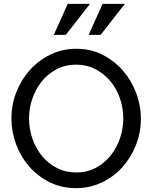

<svg xmlns="http://www.w3.org/2000/svg" viewBox="-20 -967 788 992"><path d="M373 5Q298 5 236.5 -25.5Q175 -56 131 -106.5Q87 -157 63 -222Q39 -287 39 -355Q39 -426 64.5 -491Q90 -556 135 -606Q180 -656 241.5 -685.5Q303 -715 375 -715Q450 -715 511 -683.5Q572 -652 616 -601Q660 -550 684 -485.5Q708 -421 708 -354Q708 -283 682.5 -218Q657 -153 612.5 -103.5Q568 -54 506.5 -24.5Q445 5 373 5ZM130 -355Q130 -301 147.5 -250.5Q165 -200 197 -161Q229 -122 274 -99Q319 -76 374 -76Q431 -76 476 -100.5Q521 -125 552.5 -164.5Q584 -204 600.5 -254Q617 -304 617 -355Q617 -409 599.5 -459.5Q582 -510 549.5 -548.5Q517 -587 472.5 -610Q428 -633 374 -633Q317 -633 272 -609Q227 -585 195.5 -546Q164 -507 147 -457Q130 -407 130 -355ZM500 -787H438L510 -947H625ZM320 -787H258L330 -947H445Z"/></svg>

Font: Rising Sun
Style: Regular
Weight: 400
Designer: Matt McInerney, Pablo Impallari, Rodrigo Fuenzalida (Raleway font), Stephen Hutchings (Greek), Cristiano Sobral (main ch
Foundry: The Rising Sun Project Authors
Version: Version 4.327; ttfautohint (v1.8.4.7-5d5b-dirty)